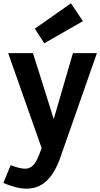

<svg xmlns="http://www.w3.org/2000/svg" viewBox="-51 -888 602 1153"><path d="M531 -569 312 56Q280 149 230 197Q180 245 107 245Q77 245 43 236Q9 227 -31 211L13 104Q40 114 61 119.5Q82 125 98 125Q122 125 139 112.5Q156 100 170 72.5Q184 45 199 1L-2 -569H147L295 -99H250L387 -569ZM215 -628 158 -716 375 -868 447 -761Z"/></svg>

Font: Yaldevi
Style: Bold
Weight: 700
Designer: Sol Matas, Rajitha Manaperi, Kosala Senevirathne
Foundry: Mooniak
Version: Version 1.100